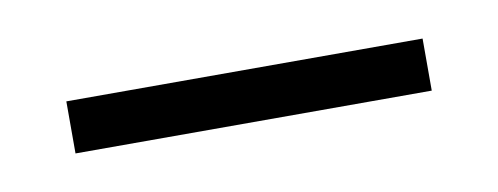

<svg xmlns="http://www.w3.org/2000/svg" viewBox="-24 -342 358 138"><g transform="rotate(-10 155.0 -273.0)"><path d="M25 -254V-292H285V-254Z"/></g></svg>

Font: Noto Serif Hebrew ExtraLight
Style: Regular
Weight: 250
Version: Version 2.003